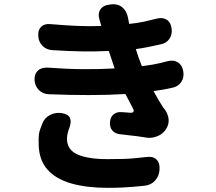

<svg xmlns="http://www.w3.org/2000/svg" viewBox="-20 -836 1040 923"><path d="M279 -292Q310 -286 317 -267.5Q324 -249 313 -220Q310 -214 306 -198.5Q302 -183 302 -169Q302 -116 352.5 -93.5Q403 -71 497 -71Q545 -71 575 -72Q605 -73 629.5 -75.5Q654 -78 682 -81Q714 -86 731.5 -70Q749 -54 747 -22Q746 9 726 31.5Q706 54 674 57Q646 60 621 62Q596 64 567 65.5Q538 67 497 67Q397 67 323 46Q249 25 208.5 -20.5Q168 -66 166 -139Q165 -173 167 -189Q169 -205 173.5 -215.5Q178 -226 183 -241Q194 -270 221 -283.5Q248 -297 279 -292ZM146 -451Q145 -480 161.5 -496Q178 -512 208 -511Q301 -504 379.5 -503.5Q458 -503 531 -507L521 -537L503 -591Q440 -588 374 -589Q308 -590 231 -595Q202 -597 183.5 -616.5Q165 -636 164 -664Q162 -692 178 -707.5Q194 -723 223 -720Q293 -714 351 -711.5Q409 -709 467 -711L459 -739Q449 -770 462.5 -790.5Q476 -811 508 -814L513 -815Q545 -819 567 -801.5Q589 -784 595 -752L601 -721Q640 -725 670.5 -731.5Q701 -738 736 -747Q763 -753 782 -741Q801 -729 805 -699Q809 -671 794.5 -649.5Q780 -628 753 -623Q722 -616 695 -610.5Q668 -605 633 -600L646 -560L662 -518Q694 -522 714.5 -525.5Q735 -529 751 -533Q767 -537 786 -542Q815 -549 835.5 -536Q856 -523 861 -493Q866 -464 851.5 -442Q837 -420 808 -414Q785 -409 765.5 -405.5Q746 -402 718 -398Q742 -354 764 -320Q768 -315 769 -313.5Q770 -312 772 -310Q788 -288 790.5 -263Q793 -238 778 -215Q764 -193 738.5 -182Q713 -171 687 -174Q657 -179 640.5 -181Q624 -183 606 -185Q588 -187 555 -191Q532 -194 519 -210Q506 -226 509 -251Q511 -274 526.5 -286.5Q542 -299 565 -297Q576 -296 586.5 -295.5Q597 -295 605 -294Q618 -293 621.5 -299Q625 -305 619 -315L583 -384Q500 -379 407 -379Q314 -379 215 -383Q186 -384 167 -403Q148 -422 146 -451Z"/></svg>

Font: Chiron GoRound TC EB
Style: Regular
Weight: 700
Designer: Ryoko NISHIZUKA 西塚涼子 (kana, bopomofo & ideographs); Paul D. Hunt (Latin, Greek & Cyrillic); Sandoll Communications 산돌커뮤니
Foundry: Adobe
Version: Version 1.000;hotconv 1.1.1;makeotfexe 2.6.0